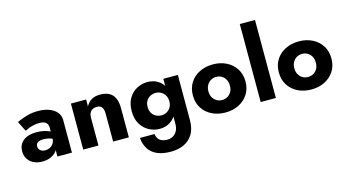

<svg xmlns="http://www.w3.org/2000/svg" viewBox="-102 -1198 3377 1854"><g transform="rotate(-15 1586.0 -270.5)"><path d="M176 -144Q176 -161 184 -172.5Q192 -184 208 -190Q224 -196 251 -196Q286 -196 317.5 -186.5Q349 -177 373 -159V-226Q361 -239 337 -251Q313 -263 279.5 -271Q246 -279 204 -279Q118 -279 71 -240.5Q24 -202 24 -136Q24 -89 46.5 -56Q69 -23 106.5 -6.5Q144 10 188 10Q232 10 270 -5.5Q308 -21 332 -51.5Q356 -82 356 -126L340 -186Q340 -154 326 -132Q312 -110 290 -99Q268 -88 242 -88Q224 -88 209 -94.5Q194 -101 185 -113.5Q176 -126 176 -144ZM109 -319Q119 -325 141 -334.5Q163 -344 192.5 -351Q222 -358 253 -358Q274 -358 290.5 -354Q307 -350 318 -341Q329 -332 334.5 -319.5Q340 -307 340 -290V0H485V-324Q485 -372 457 -405Q429 -438 381 -455.5Q333 -473 272 -473Q207 -473 152 -456Q97 -439 58 -420Z M897 -280V0H1054V-296Q1054 -379 1015 -425Q976 -471 890 -471Q839 -471 804.5 -450Q770 -429 750 -391V-460H598V0H750V-280Q750 -307 760 -326Q770 -345 788 -355Q806 -365 830 -365Q866 -365 881.5 -343Q897 -321 897 -280Z M1156 33Q1161 94 1189 140.5Q1217 187 1272.5 213Q1328 239 1413 239Q1484 239 1541 213.5Q1598 188 1632.5 133Q1667 78 1667 -10V-460H1522V-10Q1522 32 1506.5 60.5Q1491 89 1465 103.5Q1439 118 1407 118Q1378 118 1355 108.5Q1332 99 1318.5 80Q1305 61 1302 33ZM1146 -236Q1146 -159 1177.5 -107Q1209 -55 1259 -28.5Q1309 -2 1365 -2Q1423 -2 1467.5 -29.5Q1512 -57 1538 -109.5Q1564 -162 1564 -236Q1564 -311 1538 -363Q1512 -415 1467.5 -442.5Q1423 -470 1365 -470Q1309 -470 1259 -444Q1209 -418 1177.5 -366Q1146 -314 1146 -236ZM1305 -236Q1305 -272 1320 -297Q1335 -322 1360 -335Q1385 -348 1415 -348Q1434 -348 1453 -341Q1472 -334 1487.5 -320Q1503 -306 1512.5 -285Q1522 -264 1522 -236Q1522 -199 1506 -174Q1490 -149 1465.5 -136.5Q1441 -124 1415 -124Q1385 -124 1360 -137Q1335 -150 1320 -175.5Q1305 -201 1305 -236Z M1756 -230Q1756 -158 1790 -104Q1824 -50 1884 -20Q1944 10 2019 10Q2094 10 2153.5 -20Q2213 -50 2247.5 -104Q2282 -158 2282 -230Q2282 -303 2247.5 -357Q2213 -411 2153.5 -441Q2094 -471 2019 -471Q1944 -471 1884 -441Q1824 -411 1790 -357Q1756 -303 1756 -230ZM1911 -230Q1911 -266 1926 -292Q1941 -318 1965 -332Q1989 -346 2019 -346Q2048 -346 2072.5 -332Q2097 -318 2111.5 -292Q2126 -266 2126 -230Q2126 -194 2111.5 -168.5Q2097 -143 2072.5 -129Q2048 -115 2019 -115Q1989 -115 1965 -129Q1941 -143 1926 -168.5Q1911 -194 1911 -230Z M2372 -780V0H2524V-780Z M2615 -230Q2615 -158 2649 -104Q2683 -50 2743 -20Q2803 10 2878 10Q2953 10 3012.5 -20Q3072 -50 3106.5 -104Q3141 -158 3141 -230Q3141 -303 3106.5 -357Q3072 -411 3012.5 -441Q2953 -471 2878 -471Q2803 -471 2743 -441Q2683 -411 2649 -357Q2615 -303 2615 -230ZM2770 -230Q2770 -266 2785 -292Q2800 -318 2824 -332Q2848 -346 2878 -346Q2907 -346 2931.5 -332Q2956 -318 2970.5 -292Q2985 -266 2985 -230Q2985 -194 2970.5 -168.5Q2956 -143 2931.5 -129Q2907 -115 2878 -115Q2848 -115 2824 -129Q2800 -143 2785 -168.5Q2770 -194 2770 -230Z"/></g></svg>

Font: Glinicke Jost Bold
Style: Bold
Weight: 700
Version: Version 3.710